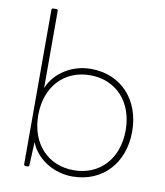

<svg xmlns="http://www.w3.org/2000/svg" viewBox="-85 -820 774 900"><g transform="rotate(10 302.5 -370.0)"><path d="M319 10C466 10 560 -98 560 -246C560 -394 466 -502 319 -502C231 -502 149 -452 118 -375V-742C118 -747 115 -750 110 -750H96C91 -750 88 -747 88 -742V-8C88 -3 91 0 96 0H105C110 0 113 -2 113 -8L118 -118C148 -41 231 10 319 10ZM321 -20C198 -20 113 -110 113 -246C113 -382 198 -472 321 -472C444 -472 529 -382 529 -246C529 -110 444 -20 321 -20Z"/></g></svg>

Font: LINE Seed Sans TH Thin
Style: Regular
Weight: 250
Designer: Dalton Maag Ltd | Thai characters by Cadson Demak Co.,Ltd.
Foundry: Dalton Maag Ltd
Version: Version 1.003